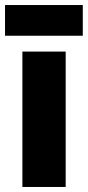

<svg xmlns="http://www.w3.org/2000/svg" viewBox="-28 -743 349 763"><path d="M61 0V-538H233V0ZM-8 -601V-723H301V-601Z"/></svg>

Font: Geist ExtBd
Style: Regular
Weight: 400
Designer: Basement.studio, Andrés Briganti, Mateo Zaragoza
Foundry: Basement.studio, Vercel, Andrés Briganti, Guido Ferreyra, Mateo Zaragoza
Version: Version 1.401